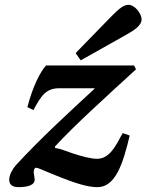

<svg xmlns="http://www.w3.org/2000/svg" viewBox="-20 -760 604 792"><path d="M292 -541 313 -511 496 -614C532 -634 564 -654 564 -680C564 -705 535 -740 511 -740C491 -740 474 -728 437 -690ZM18 -19C18 -4 25 12 56 12C96 12 124 3 123 -20L119 -50C119 -61 123 -68 129 -68C138 -68 155 -58 231 -28C288 -6 339 12 382 12C457 12 488 -87 515 -201L486 -211C457 -157 432 -105 380 -105C354 -105 314 -116 278 -128C253 -137 226 -147 207 -150V-156C293 -249 417 -360 541 -474L533 -490H170C147 -465 115 -404 93 -318L118 -306C150 -365 169 -396 225 -396H370V-394C263 -295 147 -189 45 -78C32 -63 18 -39 18 -19Z"/></svg>

Font: Heuristica
Style: Bold Italic
Weight: 700
Italic angle: -13°
Version: Version 1.0.1